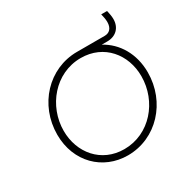

<svg xmlns="http://www.w3.org/2000/svg" viewBox="-194 -1081 1275 1282"><g transform="rotate(-30 443.5 -440.5)"><path d="M434 12C654 12 825 -173 825 -403C825 -546 756 -659 651 -716H694C760 -716 804 -759 804 -825C804 -846 800 -868 794 -893H749C754 -872 759 -850 759 -829C759 -781 734 -757 697 -757H484C264 -757 93 -573 93 -343C93 -133 242 12 434 12ZM143 -344C143 -534 286 -709 484 -709C663 -709 775 -569 775 -402C775 -207 630 -36 434 -36C257 -36 143 -175 143 -344Z"/></g></svg>

Font: Mluvka ExtraLight
Style: Italic
Weight: 200
Italic angle: -8°
Designer: Modified by Jiří Krblich, Original typeface by Gumpita Rahayu
Foundry: Gumpita Rahayu & Jiří Krblich
Version: Version 2.000;Glyphs 3.1.1 (3134)